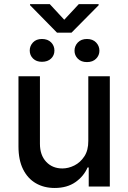

<svg xmlns="http://www.w3.org/2000/svg" viewBox="-20 -923 634 950"><path d="M416.9 -226.2V-545.5H523.4V0H419V-94.5H413.4Q394.5 -50.8 353.2 -21.8Q311.8 7.1 250.4 7.1Q197.8 7.1 157.5 -16.2Q117.2 -39.4 94.3 -85.2Q71.4 -131 71.4 -198.5V-545.5H177.6V-211.3Q177.6 -155.5 208.5 -122.5Q239.3 -89.5 288.7 -89.5Q318.5 -89.5 348.2 -104.4Q377.8 -119.3 397.5 -149.5Q417.3 -179.7 416.9 -226.2ZM127.1 -672.9Q127.1 -695.7 143.1 -712.9Q159.1 -730.1 187.5 -730.1Q216.3 -730.1 232.8 -713.4Q249.3 -696.7 249.3 -672.9Q249.3 -649.1 232.6 -633.2Q215.9 -617.2 187.5 -617.2Q159.8 -617.2 143.5 -633.3Q127.1 -649.5 127.1 -672.9ZM348.7 -671.9Q348.7 -695.7 365.2 -712.9Q381.7 -730.1 410.2 -730.1Q438.9 -730.1 455.4 -712.9Q471.9 -695.7 471.9 -671.9Q471.9 -649.1 455.4 -632.5Q438.9 -615.8 410.2 -615.8Q381.7 -615.8 365.2 -632.5Q348.7 -649.1 348.7 -671.9ZM226.2 -902.7 297.9 -825.3 370 -902.7H468V-897L333.8 -761.4H262.1L128.6 -897.4V-902.7Z"/></svg>

Font: InterMG Medium
Style: Regular
Weight: 500
Designer: Rasmus Andersson
Foundry: rsms
Version: Version 3.019;December 26, 2023;FontCreator 15.0.0.2955 64-b